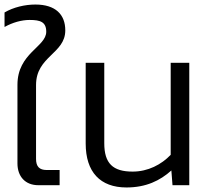

<svg xmlns="http://www.w3.org/2000/svg" viewBox="-20 -817 925 847"><path d="M57 -443V-96C57 -39 91 0 149 0H243V-67H186C154 -67 139 -82 139 -116V-442C139 -569 268 -580 268 -683C268 -753 225 -797 136 -797C90 -797 39 -785 0 -762V-698C36 -718 75 -729 111 -729C158 -729 184 -720 184 -677C184 -610 57 -583 57 -443Z M358 -540V-184C358 -58 422 10 538 10C624 10 686 -20 736 -65L741 0H815V-540H733V-134C692 -91 633 -60 565 -60C478 -60 440 -96 440 -185V-540Z"/></svg>

Font: Kanit Light
Style: Regular
Weight: 300
Designer: Katatrad Team
Foundry: CadsonDemak
Version: Version 1.000;PS 001.000;hotconv 1.0.88;makeotf.lib2.5.64775